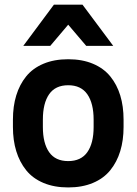

<svg xmlns="http://www.w3.org/2000/svg" viewBox="-20 -800 593 833"><path d="M36.1 -249V-280.8Q36.1 -338.9 50.5 -386Q64.9 -433.1 93.5 -468.5Q122.1 -503.9 168.5 -523.4Q214.8 -543 275.9 -543Q336.9 -543 383.3 -523.4Q429.7 -503.9 458.5 -468.5Q487.3 -433.1 501.7 -386Q516.1 -338.9 516.1 -280.8V-249Q516.1 -191.4 501.7 -144.3Q487.3 -97.2 458.5 -61.5Q429.7 -25.9 383.1 -6.3Q336.4 13.2 275.9 13.2Q215.3 13.2 168.7 -6.3Q122.1 -25.9 93.5 -61.5Q64.9 -97.2 50.5 -144.3Q36.1 -191.4 36.1 -249ZM386.2 -249V-280.8Q386.2 -351.6 358.9 -390.9Q331.5 -430.2 275.9 -430.2Q220.2 -430.2 193.1 -391.1Q166 -352.1 166 -280.8V-249Q166 -178.7 193.1 -139.9Q220.2 -101.1 275.9 -101.1Q331.5 -101.1 358.9 -139.9Q386.2 -178.7 386.2 -249ZM198.2 -601.1H81.1L213.9 -779.8H337.9L471.2 -601.1H354L275.9 -692.9Z"/></svg>

Font: Cooper Hewitt
Style: Semibold
Weight: 709
Designer: Village Type and Design LLC
Foundry: Cooper Hewitt Smithsonian Design Museum
Version: 1.000